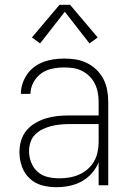

<svg xmlns="http://www.w3.org/2000/svg" viewBox="-20 -772 540 800"><path d="M214 8Q184 8 154.5 0Q125 -8 103 -29Q81 -50 71 -79Q61 -108 61 -138Q61 -163 68 -186.5Q75 -210 90.5 -228.5Q106 -247 127.5 -259.5Q149 -272 172 -279Q195 -286 219.5 -288.5Q244 -291 268 -291H391V-348Q391 -367 387.5 -386Q384 -405 375.5 -422.5Q367 -440 353.5 -453.5Q340 -467 323 -476Q306 -485 287 -488Q268 -491 248 -491Q223 -491 198 -486Q173 -481 152.5 -466.5Q132 -452 119.5 -429Q107 -406 107 -381H67Q67 -403 74 -424Q81 -445 93.5 -463Q106 -481 124 -494Q142 -507 162.5 -514.5Q183 -522 204.5 -525Q226 -528 248 -528Q273 -528 297 -524Q321 -520 343 -509Q365 -498 382.5 -481Q400 -464 411 -442.5Q422 -421 426.5 -396.5Q431 -372 431 -348V0H391V-96Q381 -71 362.5 -50Q344 -29 320 -16Q296 -3 269 2.5Q242 8 214 8ZM227 -29Q248 -29 269 -32.5Q290 -36 309.5 -44.5Q329 -53 345 -67Q361 -81 371.5 -99Q382 -117 386.5 -138Q391 -159 391 -180V-255H268Q249 -255 230 -253Q211 -251 193 -246.5Q175 -242 157.5 -233.5Q140 -225 126.5 -211.5Q113 -198 107 -179.5Q101 -161 101 -142Q101 -118 110 -95Q119 -72 137 -56Q155 -40 179 -34.5Q203 -29 227 -29ZM147 -591 113 -616 228 -752H272L387 -616L353 -591L250 -723Z"/></svg>

Font: Iosevka SS04 Extralight
Style: Regular
Weight: 200
Monospace: yes
Designer: Belleve Invis
Foundry: Belleve Invis
Version: Version 19.0.0; ttfautohint (v1.8.4)